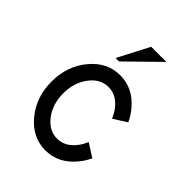

<svg xmlns="http://www.w3.org/2000/svg" viewBox="-191 -742 848 848"><g transform="rotate(45 232.5 -318.0)"><path d="M244.1 9.8Q163.1 9.8 106 -58.8Q48.8 -127.4 48.8 -224.6Q48.8 -321.8 106 -390.4Q163.1 -459 244.1 -459Q325.2 -459 382.3 -390.1Q402.8 -365.7 416 -336.9L353.5 -297.4Q344.7 -319.8 330.6 -338.4Q294.9 -385.7 244.1 -385.7Q193.4 -385.7 157.7 -338.6Q122.1 -291.5 122.1 -224.6Q122.1 -157.7 157.7 -110.6Q193.4 -63.5 244.1 -63.5Q294.9 -63.5 330.6 -110.8Q344.7 -129.4 353.5 -151.9L416 -112.3Q402.8 -83.5 382.3 -59.1Q325.2 9.8 244.1 9.8ZM196.8 -498H175.3L251.5 -644.5H346.2Z"/></g></svg>

Font: Catrinity
Style: Regular
Weight: 400
Designer: Alexander Lange
Foundry: High-Logic / Made with FontCreator
Version: Version 2.090;May 20, 2024;FontCreator 15.0.0.2974 64-bit